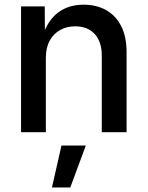

<svg xmlns="http://www.w3.org/2000/svg" viewBox="-20 -570 637 828"><path d="M177.7 -320.3V0H70.8V-542.5H172.9L173.8 -409.7H161.6Q185.5 -482.4 230.7 -516.1Q275.9 -549.8 340.3 -549.8Q396 -549.8 437.7 -526.4Q479.5 -502.9 502.7 -457.3Q525.9 -411.6 525.9 -344.2V0H418.9V-330.6Q418.9 -390.1 388.4 -423.3Q357.9 -456.5 304.2 -456.5Q268.1 -456.5 239.5 -440.7Q210.9 -424.8 194.3 -394.5Q177.7 -364.3 177.7 -320.3ZM204.1 238.3 245.1 57.6H350.1L283.2 238.3Z"/></svg>

Font: Inter 16pt Medium
Style: Regular
Weight: 500
Version: Version 4.001;git-66647c0bb